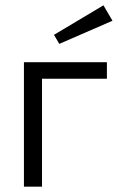

<svg xmlns="http://www.w3.org/2000/svg" viewBox="-20 -702 443 722"><path d="M203 -537 183 -571 369 -682 403 -624ZM70 0V-468H382V-406H138V0Z"/></svg>

Font: Didact Gothic
Style: Regular
Weight: 400
Designer: Daniel Johnson
Foundry: Daniel Johnson
Version: Version 2.101;PS 002.101;hotconv 1.0.88;makeotf.lib2.5.64775